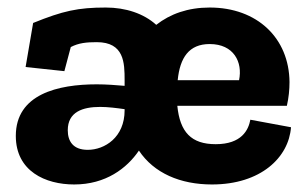

<svg xmlns="http://www.w3.org/2000/svg" viewBox="-20 -480 813 510"><path d="M753 -142 645 -162C640 -135 622 -97 553 -97C488 -97 458 -129 451 -199H742C747 -221 749 -242 749 -262C748 -379 663 -460 537 -460C479 -460 432 -443 395 -414C362 -444 314 -460 261 -460C187 -460 147 -451 68 -419L48 -302L151 -291L168 -355C189 -366 210 -368 237 -368C310 -368 311 -313 311 -267V-252C288 -254 262 -256 237 -256C134 -256 22 -230 22 -119C22 -25 101 10 177 10C261 10 317 -33 349 -80C389 -20 459 10 543 10C673 10 747 -62 753 -142ZM615 -267H452C458 -327 482 -363 537 -363C601 -363 625 -315 615 -267ZM160 -134C160 -183 200 -196 246 -196C267 -196 290 -193 311 -190V-187C311 -115 258 -82 213 -82C174 -82 160 -105 160 -134Z"/></svg>

Font: Zilla Slab Bold
Style: Regular
Weight: 700
Designer: Typotheque.com
Foundry: Typotheque type foundry
Version: Version 1.3; 2018